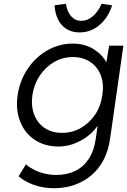

<svg xmlns="http://www.w3.org/2000/svg" viewBox="-20 -763 671 1013"><path d="M265 230Q207 230 157.5 212Q108 194 78 167L117 104Q135 120 159.5 132.5Q184 145 214 152.5Q244 160 276 160Q334 160 377.5 138.5Q421 117 448.5 75Q476 33 485 -29L499 -129L512 -132Q497 -94 462.5 -61.5Q428 -29 382.5 -9.5Q337 10 289 10Q216 10 163.5 -25Q111 -60 86.5 -121.5Q62 -183 73 -261Q85 -340 127 -401.5Q169 -463 231 -498Q293 -533 364 -533Q395 -533 423 -525.5Q451 -518 473.5 -504Q496 -490 513.5 -472Q531 -454 541.5 -433Q552 -412 555 -390L534 -393L556 -522H631L561 -32Q552 31 527 79.5Q502 128 462.5 161.5Q423 195 373 212.5Q323 230 265 230ZM308 -62Q361 -62 406 -87.5Q451 -113 481.5 -158Q512 -203 520 -262Q529 -320 512 -365Q495 -410 456.5 -436Q418 -462 365 -462Q311 -462 266 -436Q221 -410 190.5 -365Q160 -320 151 -262Q143 -205 160 -159.5Q177 -114 215 -88Q253 -62 308 -62ZM400 -592Q341 -592 306.5 -630.5Q272 -669 268 -735L328 -743Q334 -701 355.5 -677Q377 -653 409 -653Q441 -653 469.5 -677Q498 -701 516 -743L572 -735Q550 -669 504.5 -630.5Q459 -592 400 -592Z"/></svg>

Font: Lexend Light
Style: Italic
Weight: 300
Italic angle: -8.13011°
Designer: Bonnie Shaver-Troup, Thomas Jockin
Foundry: Lexend
Version: Version 1.007